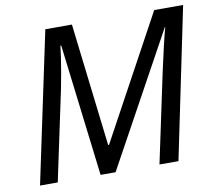

<svg xmlns="http://www.w3.org/2000/svg" viewBox="-79 -805 1002 896"><g transform="rotate(-10 422.0 -357.0)"><path d="M40 0 191 -714H317L386 -131H390L707 -714H844L696 0H606L696 -424Q710 -489 722.5 -542Q735 -595 744 -627H742L398 0H327L251 -626H247Q245 -606 240 -572.5Q235 -539 228.5 -501.5Q222 -464 215 -429L124 0Z"/></g></svg>

Font: Manna Sans
Style: Italic
Weight: 400
Italic angle: -12°
Designer: Monotype Design Team
Foundry: Monotype Imaging Inc.
Version: Version 2.001.1; ttfautohint (v1.8.2)